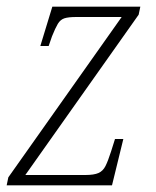

<svg xmlns="http://www.w3.org/2000/svg" viewBox="-22 -556 468 576"><path d="M-2 0 3 -24 343 -505H207Q183 -505 171 -501Q159 -497 151.5 -484.5Q144 -472 134 -447L124 -418H99L135 -536H399L394 -512L54 -31H234Q260 -31 273.5 -37Q287 -43 294.5 -58Q302 -73 311 -101L323 -139H348L314 0Z"/></svg>

Font: Noto Serif SemiCondensed ExtraLight
Style: Italic
Weight: 200
Width: 4
Italic angle: -12°
Designer: Monotype Design Team
Foundry: Monotype Imaging Inc.
Version: Version 2.013